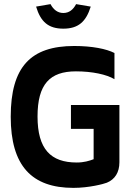

<svg xmlns="http://www.w3.org/2000/svg" viewBox="-20 -902 640 931"><path d="M535 -518V-645C496 -665 427 -679 340 -679C129 -679 32 -578 32 -336C32 -98 134 9 336 9C412 9 483 -10 498 -16C537 -32 559 -66 559 -115V-393H324V-277H434V-130C413 -122 387 -114 352 -114C226 -114 162 -179 162 -337C162 -494 222 -556 348 -556C427 -556 497 -541 535 -518ZM155 -870 225 -882C239 -855 260 -839 287 -839C315 -839 335 -855 349 -882L420 -870C397 -796 359 -763 287 -763C215 -763 177 -796 155 -870Z"/></svg>

Font: LT Wave Mono Bold
Style: Regular
Weight: 700
Designer: Daniel Lyons
Version: Version 2.5 (Glyphs App)